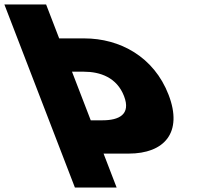

<svg xmlns="http://www.w3.org/2000/svg" viewBox="-267 -845 1011 865"><path d="M-59.3 -825H-247.3L70.5 0H258.5L199.6 -153H312.6C473.6 -153 558 -248 492.5 -418C426.6 -589 273.6 -672 112.6 -672H-0.4ZM141.8 -303 57.4 -522H110.4C184.4 -522 259.4 -496 291.8 -412C323.8 -329 268.8 -303 194.8 -303Z"/></svg>

Font: Hussar
Style: BdOpOblFour
Weight: 700
Foundry: Cannot Into Space Fonts
Version: Version 2.00